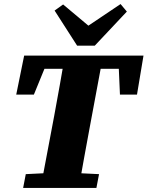

<svg xmlns="http://www.w3.org/2000/svg" viewBox="-20 -926 727 946"><path d="M60 -460 99 -652H687L655 -460H571L563 -642L630 -587H123L219 -636L147 -460ZM94 0 107 -68 249 -75H323L468 -68L455 0ZM180 0 247 -355Q261 -429 274 -503.5Q287 -578 300 -652H488L422 -298Q408 -223 394.5 -148.5Q381 -74 368 0ZM291 -904 452 -769H370L574 -906L605 -869L447 -701H360L249 -874Z"/></svg>

Font: Source Serif 4 Black
Style: Italic
Weight: 900
Italic angle: -12°
Designer: Frank Grießhammer
Foundry: Adobe Systems Incorporated
Version: Version 4.004;hotconv 1.0.116;makeotfexe 2.5.65601